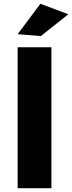

<svg xmlns="http://www.w3.org/2000/svg" viewBox="-20 -991 380 1011"><path d="M72.9 -742H250.7V0H72.9ZM192.6 -971.1 339.7 -915.9 194.9 -801 73 -811Z"/></svg>

Font: Alexandria
Style: Regular
Weight: 400
Designer: Mohamed Gaber
Foundry: Kief Type Foundry
Version: Version 5.100